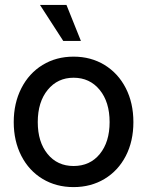

<svg xmlns="http://www.w3.org/2000/svg" viewBox="-20 -747 600 783"><path d="M36 -249Q36 -326 67 -387Q98 -448 153.5 -482Q209 -516 280 -516Q351 -516 406.5 -482Q462 -448 493 -387.5Q524 -327 524 -249Q524 -171 493 -111Q462 -51 406.5 -17.5Q351 16 280 16Q209 16 153.5 -17.5Q98 -51 67 -111.5Q36 -172 36 -249ZM280 -70Q347 -70 387 -119Q427 -168 427 -249Q427 -331 386.5 -380.5Q346 -430 280 -430Q215 -430 174.5 -380.5Q134 -331 134 -249Q134 -168 174 -119Q214 -70 280 -70ZM310 -580H238L143 -727H251Z"/></svg>

Font: MedMera Sans Display
Style: Regular
Weight: 500
Designer: Kasper Nordkvist
Foundry: UNCUT.wtf
Version: Version 1.300